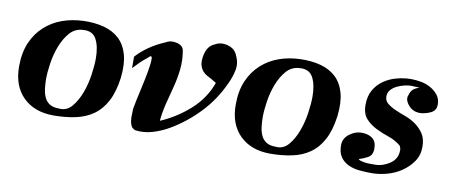

<svg xmlns="http://www.w3.org/2000/svg" viewBox="-38 -368 1169 494"><g transform="rotate(10 547.0 -121.0)"><path d="M149 -247Q179 -248 203 -241.5Q227 -235 243 -220Q259 -205 266 -180.5Q273 -156 269 -120Q264 -82 251 -57.5Q238 -33 218 -19Q198 -5 171.5 0.5Q145 6 115 6Q65 6 35.5 -23Q6 -52 6 -103Q6 -139 17.5 -165.5Q29 -192 49 -210Q69 -228 94.5 -237Q120 -246 149 -247ZM80 -84Q80 -71 81.5 -58.5Q83 -46 87.5 -36Q92 -26 101 -20Q110 -14 126 -14Q146 -12 159.5 -28Q173 -44 181.5 -67Q190 -90 193.5 -115Q197 -140 197 -157Q197 -188 187 -207Q177 -226 152 -224Q131 -223 117.5 -207.5Q104 -192 95.5 -170Q87 -148 83.5 -124Q80 -100 80 -84Z M492 -246Q507 -255 526 -249.5Q545 -244 551 -227Q560 -209 556 -189.5Q552 -170 543 -152Q523 -108 490 -73.5Q457 -39 418 -16Q398 -4 375 3Q352 10 329 7Q321 4 318 -2Q315 -8 314 -15.5Q313 -23 313.5 -31.5Q314 -40 314 -47Q318 -69 324.5 -97.5Q331 -126 335 -148.5Q339 -171 338.5 -182Q338 -193 328 -182Q314 -171 308 -164.5Q302 -158 293 -149V-179Q322 -211 368 -230Q379 -237 395.5 -233Q412 -229 414 -215Q418 -191 415.5 -167.5Q413 -144 407 -121Q401 -98 395 -74.5Q389 -51 387 -28Q429 -46 463 -76.5Q497 -107 512 -149Q506 -153 499.5 -156.5Q493 -160 486.5 -163.5Q480 -167 475 -173Q470 -179 467 -190Q465 -207 471 -223.5Q477 -240 492 -246Z M715 -247Q745 -248 769 -241.5Q793 -235 809 -220Q825 -205 832 -180.5Q839 -156 835 -120Q830 -82 817 -57.5Q804 -33 784 -19Q764 -5 737.5 0.5Q711 6 681 6Q631 6 601.5 -23Q572 -52 572 -103Q572 -139 583.5 -165.5Q595 -192 615 -210Q635 -228 660.5 -237Q686 -246 715 -247ZM646 -84Q646 -71 647.5 -58.5Q649 -46 653.5 -36Q658 -26 667 -20Q676 -14 692 -14Q712 -12 725.5 -28Q739 -44 747.5 -67Q756 -90 759.5 -115Q763 -140 763 -157Q763 -188 753 -207Q743 -226 718 -224Q697 -223 683.5 -207.5Q670 -192 661.5 -170Q653 -148 649.5 -124Q646 -100 646 -84Z M1006 -246Q1018 -246 1031.5 -243.5Q1045 -241 1056.5 -234.5Q1068 -228 1076 -218Q1084 -208 1084 -193Q1084 -179 1073 -172.5Q1062 -166 1045 -164Q1026 -163 1014 -175.5Q1002 -188 1004 -200Q1007 -211 1011.5 -217Q1016 -223 1030 -228L1008 -229Q1000 -229 990 -226.5Q980 -224 971 -219.5Q962 -215 956 -208Q950 -201 950 -191Q950 -180 958.5 -173Q967 -166 979.5 -160.5Q992 -155 1007 -149.5Q1022 -144 1034.5 -135Q1047 -126 1055.5 -113Q1064 -100 1064 -79Q1064 -57 1052.5 -40.5Q1041 -24 1024 -12.5Q1007 -1 986.5 4.5Q966 10 947 10Q931 10 915 8.5Q899 7 886 1Q873 -5 865 -16.5Q857 -28 857 -47Q857 -65 872 -76.5Q887 -88 904 -88Q921 -88 932 -80Q943 -72 943 -53Q943 -36 931 -29.5Q919 -23 908 -20Q909 -18 913.5 -16.5Q918 -15 925 -14Q932 -13 939 -13Q946 -13 952 -13Q972 -13 990.5 -25.5Q1009 -38 1009 -61Q1009 -64 1008 -67Q1007 -70 1006 -72Q992 -84 974 -90Q956 -96 940 -104Q924 -112 912.5 -124.5Q901 -137 901 -161Q901 -183 910 -199Q919 -215 934 -225.5Q949 -236 968 -241Q987 -246 1006 -246Z"/></g></svg>

Font: Lucien Schoenschriftv CAT
Style: Regular
Weight: 400
Designer: Lucian Bernhard 1928
Foundry: CAT-Fonts Peter Wiegel
Version: Version 1.000